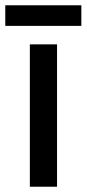

<svg xmlns="http://www.w3.org/2000/svg" viewBox="-38 -707 328 727"><path d="M270 -687H-18V-609H270ZM178 0V-539H75V0Z"/></svg>

Font: Noto Sans Myanmar SemiCondensed Medium
Style: Regular
Weight: 500
Width: 4
Designer: Monotype Design Team
Foundry: Monotype Imaging Inc.
Version: Version 2.107